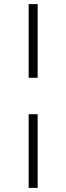

<svg xmlns="http://www.w3.org/2000/svg" viewBox="-20 -750 324 938"><path d="M120 168H164V-192H120ZM120 -370H164V-730H120Z"/></svg>

Font: Old Standard
Style: Regular
Weight: 400
Designer: Alexey Kryukov <alexios@thessalonica.org.ru>
Version: Version 2.0